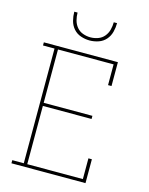

<svg xmlns="http://www.w3.org/2000/svg" viewBox="-138 -1041 876 1127"><g transform="rotate(15 300.0 -477.5)"><path d="M44 0V-19H114V-716H44V-735H494V-590H473V-716H135V-392H431V-373H135V-19H473V-145H494V0ZM300 -815Q273 -815 246.5 -824Q220 -833 202 -853.5Q184 -874 177 -901Q170 -928 170 -955H190Q190 -932 196 -909Q202 -886 217 -868Q232 -850 254.5 -842Q277 -834 300 -834Q323 -834 345.5 -842Q368 -850 383 -868Q398 -886 404 -909Q410 -932 410 -955H430Q430 -928 423 -901Q416 -874 398 -853.5Q380 -833 353.5 -824Q327 -815 300 -815Z"/></g></svg>

Font: Iosevka Slab Thin Extended
Style: Regular
Weight: 100
Width: 7
Monospace: yes
Designer: Belleve Invis
Foundry: Belleve Invis
Version: Version 11.1.1; ttfautohint (v1.8.3)